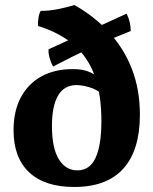

<svg xmlns="http://www.w3.org/2000/svg" viewBox="-20 -737 611 765"><path d="M275.4 8Q159.2 8 96.6 -50Q34 -108 34 -218.6Q34 -294.8 63.2 -349.3Q92.4 -403.8 145.2 -432.7Q198 -461.6 269.6 -461.6Q301.4 -461.6 321.7 -455.4Q342 -449.2 359.8 -438L385.4 -362.8Q365.6 -380.6 336.2 -389.3Q306.8 -398 284.8 -398Q236 -398 211.5 -356.4Q187 -314.8 187 -234.8Q187 -146.6 214.5 -102.4Q242 -58.2 288.2 -58.2Q337.6 -58.2 360.8 -108.2Q384 -158.2 384 -255.2Q384 -358.4 357.9 -432.9Q331.8 -507.4 275.9 -556.7Q220 -606 131 -633.8Q131 -648.8 133.1 -664.8Q135.2 -680.8 142 -693.6Q175.6 -693.6 211.4 -700.7Q247.2 -707.8 276.4 -717Q358.2 -670.8 416.6 -606.3Q475 -541.8 506.2 -460.3Q537.4 -378.8 537.4 -279.6Q537.4 -138.8 471.6 -65.4Q405.8 8 275.4 8ZM191.6 -472Q183.2 -486 177.6 -506.5Q172 -527 173.6 -540.6L484.4 -682.6Q492.6 -666.8 496.9 -648.4Q501.2 -630 500.8 -613.4Q460.6 -597.6 422.6 -581.5Q384.6 -565.4 347.2 -548.5Q309.8 -531.6 271.3 -512.6Q232.8 -493.6 191.6 -472Z"/></svg>

Font: Vollkorn
Style: Regular
Weight: 400
Designer: Friedrich Althausen
Foundry: Friedrich Althausen
Version: Version 4.104